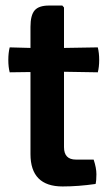

<svg xmlns="http://www.w3.org/2000/svg" viewBox="-20 -668 400 693"><path d="M333 -497Q338 -477 338 -451.5Q338 -426 333 -407L211 -409V-137Q211 -92 254 -92H318Q328 -62 328 -39Q328 -16 325 -4Q262 5 206 5Q90 5 90 -112V-408L15 -407Q10 -426 10 -451.5Q10 -477 15 -497L90 -495V-571Q90 -613 105 -630.5Q120 -648 157 -648H205L211 -641V-495Z"/></svg>

Font: Signika Negative
Style: Semibold
Weight: 600
Designer: Anna Giedrys
Foundry: Anna Giedrys
Version: Version 1.001